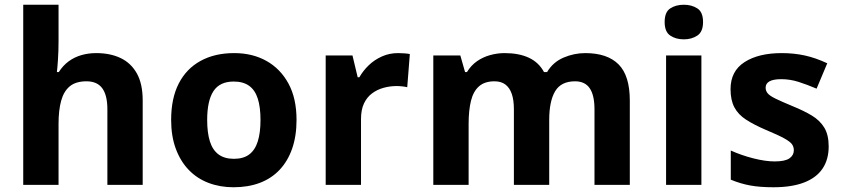

<svg xmlns="http://www.w3.org/2000/svg" viewBox="-20 -780 3554 810"><path d="M227 -605Q227 -565 224.5 -528Q222 -491 220 -476H228Q246 -504 270 -521.5Q294 -539 323.5 -547.5Q353 -556 386 -556Q445 -556 489 -535Q533 -514 557.5 -470Q582 -426 582 -356V0H433V-319Q433 -378 411.5 -407.5Q390 -437 345 -437Q300 -437 274.5 -416Q249 -395 238 -355Q227 -315 227 -257V0H78V-760H227Z M1231 -274Q1231 -206 1212.5 -153Q1194 -100 1159.5 -63.5Q1125 -27 1076 -8.5Q1027 10 965 10Q908 10 859.5 -8.5Q811 -27 776 -63.5Q741 -100 721.5 -153Q702 -206 702 -274Q702 -365 734 -427.5Q766 -490 826 -523Q886 -556 968 -556Q1045 -556 1104 -523Q1163 -490 1197 -427.5Q1231 -365 1231 -274ZM854 -274Q854 -220 865.5 -183.5Q877 -147 902 -128.5Q927 -110 967 -110Q1007 -110 1031.5 -128.5Q1056 -147 1067.5 -183.5Q1079 -220 1079 -274Q1079 -328 1067.5 -364Q1056 -400 1031 -418Q1006 -436 966 -436Q907 -436 880.5 -395.5Q854 -355 854 -274Z M1659 -556Q1670 -556 1685 -555Q1700 -554 1709 -552L1698 -412Q1691 -414 1677.5 -415.5Q1664 -417 1654 -417Q1625 -417 1598 -409.5Q1571 -402 1549.5 -386Q1528 -370 1515.5 -343.5Q1503 -317 1503 -278V0H1354V-546H1467L1489 -454H1496Q1512 -482 1536 -505Q1560 -528 1591.5 -542Q1623 -556 1659 -556Z M2449 -556Q2542 -556 2589.5 -508.5Q2637 -461 2637 -356V0H2488V-319Q2488 -378 2468 -407.5Q2448 -437 2406 -437Q2347 -437 2322 -395Q2297 -353 2297 -274V0H2148V-319Q2148 -358 2139 -384Q2130 -410 2112 -423.5Q2094 -437 2066 -437Q2025 -437 2001 -416Q1977 -395 1967 -355Q1957 -315 1957 -257V0H1808V-546H1922L1942 -476H1950Q1967 -504 1992 -521.5Q2017 -539 2047.5 -547.5Q2078 -556 2109 -556Q2169 -556 2211 -536.5Q2253 -517 2275 -476H2288Q2313 -518 2357.5 -537Q2402 -556 2449 -556Z M2939 -546V0H2790V-546ZM2865 -760Q2898 -760 2922 -744.5Q2946 -729 2946 -687Q2946 -646 2922 -630Q2898 -614 2865 -614Q2831 -614 2807.5 -630Q2784 -646 2784 -687Q2784 -729 2807.5 -744.5Q2831 -760 2865 -760Z M3476 -162Q3476 -107 3450 -68.5Q3424 -30 3372 -10Q3320 10 3243 10Q3186 10 3145 2.5Q3104 -5 3063 -22V-145Q3107 -125 3158 -112Q3209 -99 3248 -99Q3292 -99 3310.5 -112Q3329 -125 3329 -146Q3329 -160 3321.5 -171Q3314 -182 3289 -196Q3264 -210 3211 -232Q3160 -254 3127 -275.5Q3094 -297 3078 -327.5Q3062 -358 3062 -404Q3062 -480 3121 -518Q3180 -556 3278 -556Q3329 -556 3375 -546Q3421 -536 3470 -513L3425 -406Q3385 -423 3349 -434.5Q3313 -446 3276 -446Q3243 -446 3226.5 -437Q3210 -428 3210 -410Q3210 -397 3218.5 -386.5Q3227 -376 3251.5 -364Q3276 -352 3324 -332Q3371 -313 3405 -292.5Q3439 -272 3457.5 -241.5Q3476 -211 3476 -162Z"/></svg>

Font: Noto Sans Armenian
Style: Bold
Weight: 700
Version: Version 2.007